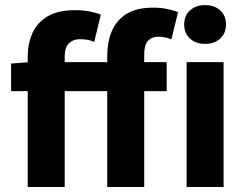

<svg xmlns="http://www.w3.org/2000/svg" viewBox="-20 -743 973 763"><path d="M90.1 0V-518.3Q90.1 -569.1 108.8 -611.2Q127.5 -653.3 169 -677.9Q210.5 -702.6 278 -702.6Q310 -702.6 337.1 -697.3Q364.2 -691.9 380.7 -684.6L354.3 -576.2Q342.7 -581.9 329.4 -584.6Q316.1 -587.2 295.8 -587.2Q270.6 -587.2 253.8 -570.8Q237.1 -554.4 237.1 -519.3V0ZM406.1 0V-521.8Q406.1 -574.6 423.8 -617.9Q441.4 -661.2 481.5 -686.9Q521.7 -712.6 588.7 -712.6Q620.1 -712.6 645.9 -706.9Q671.6 -701.3 687.6 -694.9L661.1 -586.5Q648.6 -592.1 635.3 -594.6Q622.1 -597.2 609.7 -597.2Q582.9 -597.2 568 -580.8Q553.1 -564.4 553.1 -526.1V0ZM24.1 -380.8V-490.5L98.4 -496.1H642.4V-380.8ZM721.6 0V-496H868.5V0ZM795 -568.7Q758.1 -568.7 735 -589.8Q711.9 -610.9 711.9 -645.9Q711.9 -680.7 735 -701.7Q758.1 -722.7 795 -722.7Q832.1 -722.7 855.1 -701.7Q878.1 -680.7 878.1 -645.9Q878.1 -610.9 855.1 -589.8Q832.1 -568.7 795 -568.7Z"/></svg>

Font: Source Sans 3 Variable
Style: Regular
Weight: 200
Designer: Paul D. Hunt
Foundry: Adobe Systems Incorporated
Version: Version 3.026